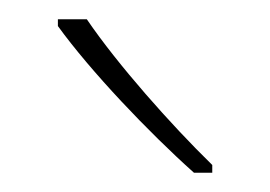

<svg xmlns="http://www.w3.org/2000/svg" viewBox="-20 -785 280 199"><path d="M70 -765H40V-758C74 -711 134 -648 181 -606H200V-614C157 -656 102 -718 70 -765Z"/></svg>

Font: Noto Sans Thai Looped SemiCondensed Thin
Style: Regular
Weight: 100
Width: 4
Designer: Sasikarn Vongin, Ben Mitchell
Foundry: The Fontpad Ltd
Version: Version 1.001